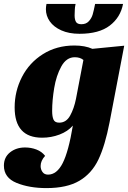

<svg xmlns="http://www.w3.org/2000/svg" viewBox="-51 -763 656 983"><path d="M187 200Q99 200 34 173.5Q-31 147 -31 85Q-31 42 0.5 17Q32 -8 77 -8Q108 -8 135.5 2.5Q163 13 180 35Q157 60 157 87Q157 104 166.5 117.5Q176 131 195 131Q240 131 270 72Q300 13 322 -120Q296 -90 253.5 -74Q211 -58 165 -58Q24 -58 24 -213Q24 -296 61.5 -369Q99 -442 169 -486Q239 -530 330 -530Q384 -530 422 -513L585 -529L510 -137Q487 -18 453 53.5Q419 125 355.5 162.5Q292 200 187 200ZM332 -470Q289 -470 263 -423Q237 -376 226.5 -312.5Q216 -249 216 -195Q216 -166 223 -150.5Q230 -135 252 -135Q288 -135 308 -171Q328 -207 338 -257L376 -456Q359 -470 332 -470ZM332 -713 331 -684Q331 -663 338 -651Q345 -639 366 -639Q390 -639 404 -654.5Q418 -670 423.5 -689Q429 -708 436 -743H579Q566 -674 511 -632Q456 -590 356 -590Q302 -590 263 -607.5Q224 -625 204 -653.5Q184 -682 184 -716Q184 -728 187 -743H336Q332 -724 332 -713Z"/></svg>

Font: Sansita ExtraBold Italic
Style: Regular
Weight: 800
Italic angle: -11°
Designer: Pablo Cosgaya
Foundry: Omnibus-Type
Version: Version 1.006